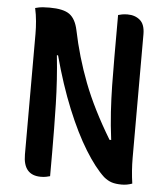

<svg xmlns="http://www.w3.org/2000/svg" viewBox="-52 -755 704 812"><g transform="rotate(5 300.0 -349.5)"><path d="M190 1Q183 3 173.5 5Q164 7 151 7Q76 7 76 -81V-593Q76 -619 73.5 -647Q71 -675 65 -702Q83 -707 96.5 -708Q110 -709 126 -709Q185 -709 211 -690Q237 -671 247 -624Q270 -512 311 -405Q352 -298 427 -174H434Q426 -236 422.5 -292Q419 -348 418 -404.5Q417 -461 417 -525V-703Q423 -705 433.5 -707Q444 -709 457 -709Q489 -709 510 -691Q531 -673 531 -631V-107Q531 -80 533 -52.5Q535 -25 539 2Q528 6 517 8Q506 10 495 10Q469 10 452 4.5Q435 -1 418 -15Q379 -51 336 -120.5Q293 -190 252.5 -289Q212 -388 179 -511H174Q185 -408 187.5 -304.5Q190 -201 190 -100Z"/></g></svg>

Font: Recursive Mn Csl St SmB
Style: Regular
Weight: 600
Monospace: yes
Version: Version 1.079;hotconv 1.0.112;makeotfexe 2.5.65598; ttfautoh